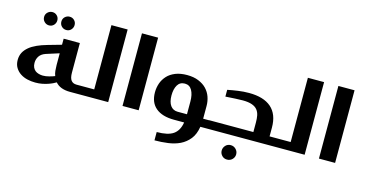

<svg xmlns="http://www.w3.org/2000/svg" viewBox="-81 -962 2898 1525"><g transform="rotate(15 1368.0 -199.5)"><path d="M160.2 -560.5Q176.8 -576.2 199.2 -576.2Q221.7 -576.2 237.3 -560.5Q252.9 -544.9 252.9 -522Q252.9 -499.5 237.3 -482.9Q221.7 -466.8 199.2 -466.8Q176.3 -466.8 160.2 -482.9Q144 -499 144 -522Q144 -544.9 160.2 -560.5ZM301.8 -560.5Q318.4 -576.2 340.8 -576.2Q363.8 -576.2 379.4 -560.5Q395 -544.9 395 -522Q395 -499.5 379.4 -482.9Q364.3 -466.8 340.8 -466.8Q317.9 -466.8 301.8 -482.9Q286.1 -498.5 286.1 -522Q286.1 -545.4 301.8 -560.5ZM496.1 0Q454.6 0 423.8 -12.2Q395.5 -23.4 376 -45.9Q367.7 -40.5 350.6 -32.2Q334.5 -24.4 313 -17.1Q293.5 -10.3 266.1 -4.9Q241.7 0 210.9 0Q177.7 0 145.5 -7.3Q113.3 -14.6 87.4 -31.7Q62 -48.3 45.9 -74.7Q29.8 -101.1 29.8 -138.2Q29.8 -171.9 43.9 -199.2Q57.1 -224.6 84 -247.1Q107.9 -267.1 146.5 -284.7Q179.2 -299.8 229 -314L338.9 -345.2V-395H472.2V-151.9Q472.2 -107.9 487.3 -88.4Q502.4 -68.8 532.2 -68.8H546.9Q565.9 -68.8 565.9 -49.8V-18.1Q565.9 0 546.9 0ZM232.9 -241.2Q197.8 -229.5 181.2 -205.1Q165 -180.7 165 -149.9Q165 -127.9 172.4 -112.3Q179.2 -97.7 191.9 -87.4Q203.1 -78.6 220.2 -73.7Q238.3 -68.8 253.9 -68.8Q279.3 -68.8 306.2 -76.2Q336.4 -84.5 351.1 -90.8Q343.3 -110.8 341.3 -131.8Q338.9 -156.2 338.9 -179.2V-274.9Z M811 -597.2V0H544.9Q525.9 0 525.9 -13.2V-55.2Q525.9 -68.8 544.9 -68.8H677.7V-597.2Z M928.7 0V-597.2H1061.5V0Z M1149.4 -171.9Q1149.4 -210.4 1162.1 -247.1Q1174.3 -281.7 1200.7 -310.5Q1225.6 -337.4 1266.6 -354Q1307.1 -370.1 1361.8 -370.1Q1417 -370.1 1456.5 -353.5Q1497.6 -336.4 1522.5 -310.1Q1548.8 -282.2 1561 -247.6Q1573.7 -211.9 1573.7 -172.9V-67.9H1626.5Q1644.5 -67.9 1644.5 -56.2V-13.2Q1644.5 0 1626.5 0H1568.8Q1558.6 63.5 1527.8 102.1Q1496.6 141.1 1452.6 162.6Q1409.2 183.6 1354.5 190.9Q1300.3 198.2 1244.6 198.2V129.9Q1335.9 129.9 1379.9 99.6Q1424.3 68.8 1435.5 0H1351.6Q1254.9 0 1202.1 -43.9Q1149.4 -87.9 1149.4 -171.9ZM1440.4 -172.9Q1440.4 -231 1420.4 -265.6Q1400.9 -299.8 1361.8 -299.8Q1321.8 -299.8 1302.2 -267.1Q1282.7 -234.4 1282.7 -182.1Q1282.7 -127.9 1304.2 -98.1Q1325.7 -68.8 1363.8 -68.8H1440.4Z M1873.5 -359.9Q1994.1 -359.9 2056.6 -305.2Q2119.6 -250 2119.6 -141.1V-68.8H2163.6Q2181.6 -68.8 2181.6 -49.8V-12.2Q2181.6 0 2165.5 0H1625.5Q1606.4 0 1606.4 -18.1V-49.8Q1606.4 -68.8 1625.5 -68.8H1986.3V-146Q1986.3 -179.7 1981.4 -204.6Q1976.1 -231 1960.9 -250Q1945.8 -269 1917 -279.3Q1887.2 -290 1841.3 -290Q1815.9 -290 1780.8 -288.1Q1725.1 -285.2 1698.7 -283.2V-338.9Q1739.7 -347.2 1784.2 -353.5Q1828.1 -359.9 1873.5 -359.9ZM1781.2 138.2Q1781.2 113.8 1798.3 95.7Q1814.9 78.1 1840.3 78.1Q1865.2 78.1 1882.8 95.7Q1900.4 113.3 1900.4 138.2Q1900.4 162.1 1882.8 179.7Q1865.7 196.8 1840.3 196.8Q1814.9 196.8 1798.3 179.7Q1781.2 161.6 1781.2 138.2Z M2426.3 -597.2V0H2160.2Q2141.1 0 2141.1 -13.2V-55.2Q2141.1 -68.8 2160.2 -68.8H2293V-597.2Z M2543.9 0V-597.2H2676.8V0Z"/></g></svg>

Font: SimahzazaarabicW05-SemiBold
Style: Regular
Weight: 600
Designer: Ahmed zaza
Foundry: Ahmed zaza
Version: Version 1.001